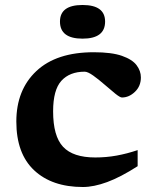

<svg xmlns="http://www.w3.org/2000/svg" viewBox="-20 -738 618 770"><path d="M356 -528.5Q428 -528.5 469.2 -514Q510.5 -499.5 527.8 -476.5Q545 -453.5 545 -427.5Q545 -392.5 521.2 -369.8Q497.5 -347 469 -347Q461.5 -347 442.2 -362.5Q423 -378 399.2 -398.8Q375.5 -419.5 353.8 -435Q332 -450.5 319.5 -450.5Q259.5 -450.5 226.2 -414Q193 -377.5 193 -291.5Q193 -192 233 -149.2Q273 -106.5 362 -106.5Q406 -106.5 447.5 -114Q489 -121.5 532 -136V-71.5Q463.5 -27.5 409.8 -7.8Q356 12 312.5 12Q188.5 12 117 -55Q45.5 -122 45.5 -250.5Q45.5 -377.5 125.8 -453Q206 -528.5 356 -528.5ZM311 -583Q220.5 -583 220.5 -651.5Q220.5 -718 311 -718Q401.5 -718 401.5 -651.5Q401.5 -583 311 -583Z"/></svg>

Font: Newsreader 6pt SemiBold
Style: Regular
Weight: 600
Designer: Hugues Gentile
Foundry: Production Type
Version: Version 1.003; ttfautohint (v1.8.3)